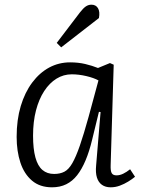

<svg xmlns="http://www.w3.org/2000/svg" viewBox="-20 -785 603 819"><path d="M452 -81Q451 -56 456.5 -46.5Q462 -37 477 -37Q491 -37 505.5 -44Q520 -51 535 -63L556 -31Q544 -21 527 -10.5Q510 0 491 7Q472 14 452 14Q430 14 415 3.5Q400 -7 393.5 -27.5Q387 -48 390 -79L409 -307L402 -308L373 -189Q361 -139 345 -101Q329 -63 309 -37.5Q289 -12 262.5 1Q236 14 202 14Q150 14 116.5 -14.5Q83 -43 67 -91.5Q51 -140 51 -201Q51 -274 68.5 -332.5Q86 -391 117.5 -433Q149 -475 190 -497Q231 -519 279 -519Q314 -519 343.5 -512Q373 -505 398 -495L449 -516L465 -509ZM211 -43Q236 -43 254.5 -52.5Q273 -62 288.5 -89Q304 -116 320.5 -163.5Q337 -211 358 -287L400 -442Q380 -453 348 -460.5Q316 -468 286 -468Q251 -468 221 -449.5Q191 -431 168.5 -396.5Q146 -362 133.5 -314Q121 -266 121 -206Q121 -150 131 -113.5Q141 -77 161 -60Q181 -43 211 -43ZM321 -732Q335 -750 346 -757.5Q357 -765 370 -765Q389 -765 398 -750Q407 -735 402 -708L241 -583L222 -602Z"/></svg>

Font: Literata Light
Style: Italic
Weight: 300
Italic angle: -2°
Designer: Latin by Veronika Burian and Jose Scaglione. Greek by Irene Vlachou. Cyrillic by Vera Evstafieva
Foundry: TypeTogether
Version: Version 3.103;gftools[0.9.29]